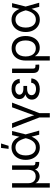

<svg xmlns="http://www.w3.org/2000/svg" viewBox="1339 -2114 979 3697"><g transform="rotate(-90 1828.5 -265.5)"><path d="M64.9 204.1V-522.5H148.9V-213.9Q148.9 -162.6 166.3 -129.9Q183.6 -97.2 213.1 -82.3Q242.7 -67.4 280.3 -67.4Q317.9 -67.4 346.4 -82.5Q375 -97.7 391.4 -130.1Q407.7 -162.6 407.7 -213.9V-522.5H491.7V-121.6Q491.7 -94.2 503.7 -83.7Q515.6 -73.2 545.4 -73.2H559.1V0H544.4Q476.6 0 443.1 -31Q409.7 -62 409.7 -121.6V-170.9H429.7Q429.7 -116.7 414.8 -81.8Q399.9 -46.9 376.5 -27.1Q353 -7.3 327.1 0.7Q301.3 8.8 279.3 8.8Q257.3 8.8 231.4 0.7Q205.6 -7.3 182.6 -27.1Q159.7 -46.9 144.5 -81.8Q129.4 -116.7 129.4 -170.9H148.9V204.1Z M837.9 11.7Q767.1 11.7 713.1 -23.2Q659.2 -58.1 628.9 -119.1Q598.6 -180.2 598.6 -259.8Q598.6 -339.8 628.9 -401.4Q659.2 -462.9 713.4 -498Q767.6 -533.2 838.9 -533.2Q879.9 -533.2 912.6 -521Q945.3 -508.8 970.9 -486.8Q996.6 -464.8 1015.9 -434.3Q1035.2 -403.8 1048.3 -366.2H1078.6L1088.9 -262.7L1162.6 0H1083.5L1015.1 -262.7Q1003.4 -307.1 987.5 -343Q971.7 -378.9 950.9 -404.3Q930.2 -429.7 902.6 -443.4Q875 -457 839.4 -457Q791 -457 756.1 -432.9Q721.2 -408.7 702.6 -364.3Q684.1 -319.8 684.1 -259.8Q684.1 -200.2 702.6 -156.2Q721.2 -112.3 755.6 -88.4Q790 -64.5 838.4 -64.5Q874.5 -64.5 903.1 -78.4Q931.6 -92.3 953.4 -118.2Q975.1 -144 990.7 -179.9Q1006.3 -215.8 1016.1 -259.8L1075.7 -522.5H1154.8L1088.9 -259.8L1078.6 -156.2H1049.3Q1035.2 -119.6 1015.6 -89.1Q996.1 -58.6 970.7 -35.9Q945.3 -13.2 912.6 -0.7Q879.9 11.7 837.9 11.7ZM810.5 -589.8 829.1 -734.9H914.6L869.6 -589.8Z M1417 8.3 1212.4 -522.5H1303.7L1416 -219.7Q1431.2 -179.7 1444.1 -139.6Q1457 -99.6 1469.7 -60.1H1446.8Q1460 -99.6 1472.4 -139.6Q1484.9 -179.7 1499.5 -219.7L1610.8 -522.5H1701.2L1496.6 8.3ZM1414.6 204.1V-3.9H1498.5V204.1Z M1961.9 11.2Q1903.8 11.2 1857.9 -7.1Q1812 -25.4 1785.4 -59.8Q1758.8 -94.2 1758.8 -142.1Q1758.8 -174.3 1772 -200Q1785.2 -225.6 1811 -243.7Q1836.9 -261.7 1875 -271.2Q1913.1 -280.8 1963.4 -280.8H2022V-232.9H1965.8Q1929.7 -232.9 1902.1 -223.1Q1874.5 -213.4 1859.4 -194.6Q1844.2 -175.8 1844.2 -147.9Q1844.2 -107.9 1876.7 -84.7Q1909.2 -61.5 1964.4 -61.5Q2001 -61.5 2026.4 -72.5Q2051.8 -83.5 2066.2 -104.2Q2080.6 -125 2084.5 -155.3L2167.5 -151.4Q2162.6 -97.2 2135 -61Q2107.4 -24.9 2063 -6.8Q2018.6 11.2 1961.9 11.2ZM1969.2 -250.5Q1919.4 -250.5 1881.6 -259.5Q1843.8 -268.6 1819.1 -285.2Q1794.4 -301.8 1782 -325.9Q1769.5 -350.1 1769.5 -380.4Q1769.5 -425.8 1794.2 -460.2Q1818.8 -494.6 1862.8 -513.9Q1906.7 -533.2 1964.8 -533.2Q2022.5 -533.2 2064 -513.9Q2105.5 -494.6 2129.6 -460Q2153.8 -425.3 2158.7 -377.9L2077.6 -373Q2073.7 -412.6 2044.7 -436.5Q2015.6 -460.4 1964.8 -460.4Q1914.6 -460.4 1884.3 -437.5Q1854 -414.6 1854 -379.9Q1854 -348.6 1882.8 -326.7Q1911.6 -304.7 1971.7 -304.7H2022V-250.5Z M2401.4 1Q2332 1 2301.8 -27.1Q2271.5 -55.2 2271.5 -117.2V-522.5H2355.5V-128.9Q2355.5 -95.2 2365.7 -83.7Q2376 -72.3 2406.7 -72.3Q2413.1 -72.3 2419.4 -72.3Q2425.8 -72.3 2430.2 -72.8L2434.1 -1Q2426.8 0 2418.2 0.5Q2409.7 1 2401.4 1Z M2511.2 204.1V-261.7Q2511.2 -343.8 2540.5 -404.3Q2569.8 -464.8 2622.8 -498Q2675.8 -531.2 2747.6 -531.2Q2819.3 -531.2 2872.1 -498.3Q2924.8 -465.3 2954.1 -404.5Q2983.4 -343.8 2983.4 -261.2Q2983.4 -180.2 2955.1 -118.9Q2926.8 -57.6 2876.2 -23.7Q2825.7 10.3 2758.3 10.3Q2719.2 10.3 2689 -1.5Q2658.7 -13.2 2636.2 -33.4Q2613.8 -53.7 2597.7 -79.6H2595.2V204.1ZM2745.6 -65.4Q2793.5 -65.4 2827.9 -89.6Q2862.3 -113.8 2880.4 -158Q2898.4 -202.1 2898.4 -261.2Q2898.4 -320.3 2880.6 -364.3Q2862.8 -408.2 2829.1 -432.1Q2795.4 -456.1 2747.1 -456.1Q2699.2 -456.1 2663.6 -431.9Q2627.9 -407.7 2608.9 -364Q2589.8 -320.3 2589.8 -261.2Q2589.8 -202.1 2608.6 -158Q2627.4 -113.8 2662.6 -89.6Q2697.8 -65.4 2745.6 -65.4Z M3299.8 11.7Q3229 11.7 3175 -23.2Q3121.1 -58.1 3090.8 -119.1Q3060.5 -180.2 3060.5 -259.8Q3060.5 -339.8 3090.8 -401.4Q3121.1 -462.9 3175.3 -498Q3229.5 -533.2 3300.8 -533.2Q3341.8 -533.2 3374.5 -521Q3407.2 -508.8 3432.9 -486.8Q3458.5 -464.8 3477.8 -434.3Q3497.1 -403.8 3510.3 -366.2H3540.5L3550.8 -262.7L3624.5 0H3545.4L3477.1 -262.7Q3465.3 -307.1 3449.5 -343Q3433.6 -378.9 3412.8 -404.3Q3392.1 -429.7 3364.5 -443.4Q3336.9 -457 3301.3 -457Q3252.9 -457 3218 -432.9Q3183.1 -408.7 3164.6 -364.3Q3146 -319.8 3146 -259.8Q3146 -200.2 3164.6 -156.2Q3183.1 -112.3 3217.5 -88.4Q3252 -64.5 3300.3 -64.5Q3336.4 -64.5 3365 -78.4Q3393.6 -92.3 3415.3 -118.2Q3437 -144 3452.6 -179.9Q3468.3 -215.8 3478 -259.8L3537.6 -522.5H3616.7L3550.8 -259.8L3540.5 -156.2H3511.2Q3497.1 -119.6 3477.5 -89.1Q3458 -58.6 3432.6 -35.9Q3407.2 -13.2 3374.5 -0.7Q3341.8 11.7 3299.8 11.7Z"/></g></svg>

Font: Inter 28pt
Style: Regular
Weight: 400
Designer: Rasmus Andersson
Foundry: rsms
Version: Version 4.001;git-66647c0bb